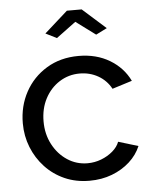

<svg xmlns="http://www.w3.org/2000/svg" viewBox="-53 -774 660 829"><g transform="rotate(-5 277.0 -360.0)"><path d="M302 10Q243 10 194.5 -11.5Q146 -33 110.5 -71Q75 -109 55.5 -158Q36 -207 36 -262Q36 -336 69 -397Q102 -458 162 -494.5Q222 -531 301 -531Q378 -531 435.5 -496.5Q493 -462 521 -404L435 -377Q415 -414 379 -434.5Q343 -455 299 -455Q251 -455 211.5 -430Q172 -405 149 -361.5Q126 -318 126 -262Q126 -207 149.5 -162.5Q173 -118 212.5 -92Q252 -66 300 -66Q331 -66 359.5 -77Q388 -88 409.5 -106.5Q431 -125 439 -147L525 -121Q509 -83 476.5 -53.5Q444 -24 399.5 -7Q355 10 302 10ZM167 -640 268 -730H332L433 -640L385 -616L300 -679L215 -616Z"/></g></svg>

Font: Raleway Thin Medium
Style: Regular
Weight: 500
Version: Version 4.026